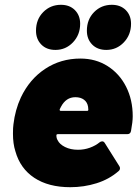

<svg xmlns="http://www.w3.org/2000/svg" viewBox="-20 -772 575 800"><path d="M526 -227Q524 -213 510 -213H221Q215 -213 215 -208Q215 -196 220 -188Q228 -171 251 -159.5Q274 -148 305 -148Q331 -148 354.5 -156.5Q378 -165 395 -179Q400 -183 406 -183Q412 -183 416 -177L477 -80Q480 -76 480 -71Q480 -64 474 -59Q435 -25 382.5 -8.5Q330 8 273 8Q182 8 123 -31Q64 -70 44 -142Q34 -173 34 -215Q34 -241 36 -254Q43 -314 67 -366Q103 -442 168 -485Q233 -528 315 -528Q379 -528 428.5 -496.5Q478 -465 505.5 -410.5Q533 -356 533 -288Q533 -264 526 -227ZM234 -327 229 -317Q227 -310 234 -310H343Q348 -310 348 -315L347 -327Q344 -346 330 -356.5Q316 -367 294 -367Q255 -367 234 -327ZM342 -644Q342 -691 372 -721.5Q402 -752 446 -752Q482 -752 504 -730Q526 -708 526 -673Q526 -627 496 -595.5Q466 -564 423 -564Q386 -564 364 -586.5Q342 -609 342 -644ZM130 -644Q130 -691 160 -721.5Q190 -752 234 -752Q270 -752 292 -730Q314 -708 314 -673Q314 -627 284 -595.5Q254 -564 211 -564Q174 -564 152 -586.5Q130 -609 130 -644Z"/></svg>

Font: Barlow Black
Style: Italic
Weight: 900
Italic angle: -7°
Designer: Jeremy Tribby
Foundry: Tribby Type
Version: Version 1.408